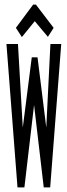

<svg xmlns="http://www.w3.org/2000/svg" viewBox="-20 -814 290 834"><path d="M56 0 8 -623H58L79 -260L118 -565H143L181 -260L199 -623H246L198 0H170L128 -358L86 0ZM75 -653 49 -693 124 -794H136L213 -693L188 -654L131 -722Z"/></svg>

Font: Inconsolata UltraCondensed Medium
Style: Regular
Weight: 500
Width: 1
Monospace: yes
Designer: Raph Levien, Cyreal, Brenton Simpson
Foundry: Raph Levien, Cyreal, Google
Version: Version 3.001; ttfautohint (v1.8.2.53-6de2)